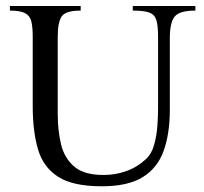

<svg xmlns="http://www.w3.org/2000/svg" viewBox="-20 -619 693 653"><path d="M644.5 -598.6V-583Q590.3 -583 574 -562.5Q557.6 -542 557.6 -489.7V-246.1Q557.6 -164.6 536.6 -106Q515.6 -47.4 465.1 -16.4Q414.6 14.6 326.2 14.6Q228.5 14.6 178 -17.6Q127.4 -49.8 109.4 -110.6Q91.3 -171.4 91.3 -257.8V-493.2Q91.3 -526.4 86.7 -545.9Q82 -565.4 65.4 -574.2Q48.8 -583 13.7 -583V-598.6H254.4V-583Q202.6 -583 189.5 -562.7Q176.3 -542.5 176.3 -493.2V-231.4Q176.3 -175.8 187.5 -128.7Q198.7 -81.5 232.2 -52.7Q265.6 -23.9 332 -23.9Q372.6 -23.9 409.7 -37.1Q446.8 -50.3 476.6 -78.1Q496.1 -96.2 504.6 -127.7Q513.2 -159.2 515.4 -192.9Q517.6 -226.6 517.6 -251V-493.2Q517.6 -530.8 512 -550Q506.3 -569.3 488 -576.2Q469.7 -583 431.6 -583V-598.6Z"/></svg>

Font: Scheherazade New Rohingya
Style: Regular
Weight: 400
Designer: SIL International
Foundry: SIL International
Version: Version 3.000 ; LngRng